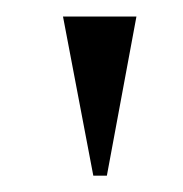

<svg xmlns="http://www.w3.org/2000/svg" viewBox="-20 -717 224 235"><path d="M147 -696.8 110.8 -502H94.2L57.1 -696.8Z"/></svg>

Font: Halibut
Style: Regular
Weight: 400
Designer: Matteo Maggi
Foundry: Collletttivo
Version: Version 3.080 | FøM Fix